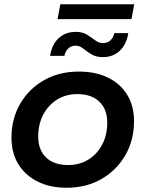

<svg xmlns="http://www.w3.org/2000/svg" viewBox="-20 -877 685 904"><path d="M293 7Q215 7 156.5 -22.5Q98 -52 66 -104.5Q34 -157 34 -228Q34 -318 75 -388.5Q116 -459 187.5 -499.5Q259 -540 351 -540Q430 -540 488.5 -511.5Q547 -483 579 -430.5Q611 -378 611 -306Q611 -217 570 -146Q529 -75 457.5 -34Q386 7 293 7ZM301 -100Q355 -100 396 -125.5Q437 -151 461 -196Q485 -241 485 -300Q485 -362 448 -398Q411 -434 344 -434Q291 -434 249.5 -408.5Q208 -383 184 -338Q160 -293 160 -234Q160 -171 197 -135.5Q234 -100 301 -100ZM464 -608Q432 -608 410 -621.5Q388 -635 371.5 -648.5Q355 -662 336 -662Q315 -662 301.5 -649Q288 -636 283 -614H216Q224 -668 256.5 -697.5Q289 -727 336 -727Q369 -727 390 -713.5Q411 -700 428.5 -687Q446 -674 464 -674Q487 -674 500.5 -687.5Q514 -701 518 -721H584Q576 -669 544.5 -638.5Q513 -608 464 -608ZM251 -787 264 -857H612L599 -787Z"/></svg>

Font: Montserrat Thin SemiBold
Style: Italic
Weight: 600
Italic angle: -11.3°
Version: Version 9.000